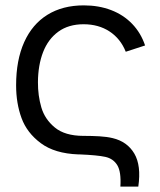

<svg xmlns="http://www.w3.org/2000/svg" viewBox="-20 -575 594 715"><path d="M428.3 120Q431.7 64.8 416.8 40.2Q401.8 15.7 372.2 9.2Q342.5 2.7 277 0H271.7Q183.7 -3.3 132 -41.8Q80.3 -80.3 60.2 -135.3Q40 -190.3 40 -257.3Q40 -351 70 -417.9Q100 -484.8 156.6 -519.9Q213.2 -555 292 -555Q347.7 -555 393.8 -537.4Q439.8 -519.8 472.2 -486.1Q504.7 -452.3 520.3 -405.7L448.3 -382.3Q429 -430.8 388 -457.8Q347 -484.7 291.3 -484.7Q235.3 -484.7 197.3 -457.1Q159.3 -429.5 140.5 -381Q121.7 -332.5 121.3 -269Q121 -219.3 133.9 -175.2Q146.8 -131 184.2 -100.2Q221.7 -69.3 290 -69H294Q322.8 -69 350.4 -67.4Q378 -65.8 399.3 -60.7Q453.8 -47.8 480.2 -3.1Q506.5 41.7 495 120Z"/></svg>

Font: Hauora
Style: Regular
Weight: 400
Designer: Wayne Shih
Foundry: WCYS
Version: Version 1.001